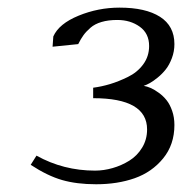

<svg xmlns="http://www.w3.org/2000/svg" viewBox="-20 -474 492 501"><path d="M60.1 -43.9 75.2 -67.9Q145.5 -28.8 228 -28.8Q250.5 -28.8 273.7 -35.4Q296.9 -42 317.4 -54.7Q337.9 -67.4 350.8 -88.6Q363.8 -109.9 363.8 -136.2Q363.8 -217.8 223.1 -217.8V-245.1Q245.1 -248 267.1 -254.6Q289.1 -261.2 313.7 -273.2Q338.4 -285.2 353.8 -306.2Q369.1 -327.1 369.1 -354Q369.1 -386.7 344.7 -404.3Q320.3 -421.9 286.1 -421.9Q262.7 -421.9 245.1 -416.7Q227.5 -411.6 216.1 -401.6Q204.6 -391.6 197.8 -382.1Q190.9 -372.6 184.1 -358.9L117.2 -352.1L119.1 -378.9Q133.8 -412.1 185.1 -433.1Q236.3 -454.1 292 -454.1Q359.9 -454.1 397.5 -430.2Q435.1 -406.2 435.1 -358.9Q435.1 -339.8 428.5 -322.3Q421.9 -304.7 412.6 -293Q403.3 -281.2 391.6 -271.7Q379.9 -262.2 371.1 -257.3Q362.3 -252.4 355 -250Q363.8 -248.5 373.3 -244.4Q382.8 -240.2 394.3 -231.9Q405.8 -223.6 414.6 -212.6Q423.3 -201.7 429.2 -184.8Q435.1 -168 435.1 -147.9Q435.1 -96.7 405.8 -60.8Q376.5 -24.9 331.5 -9Q286.6 6.8 231 6.8Q180.2 6.8 142.1 -4.2Q104 -15.1 60.1 -43.9Z"/></svg>

Font: Dehuti Alt
Style: Italic
Weight: 400
Version: Version 1.2